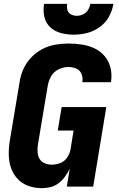

<svg xmlns="http://www.w3.org/2000/svg" viewBox="-20 -969 616 997"><path d="M197 8Q220 8 242.5 2.5Q265 -3 284.5 -18Q304 -33 318 -52.5Q332 -72 342 -93L327 0H464L532 -413H300L280 -291H362L346 -192Q342 -170 328 -150Q314 -130 292 -122Q270 -114 248 -114Q229 -114 211.5 -121.5Q194 -129 185 -145Q176 -161 175 -180Q174 -199 177 -219L228 -524Q232 -549 245.5 -573Q259 -597 284.5 -609Q310 -621 335 -621Q357 -621 376 -613Q395 -605 403 -585.5Q411 -566 408 -545L407 -542H556L557 -548Q562 -584 553.5 -618Q545 -652 523.5 -677.5Q502 -703 471.5 -717.5Q441 -732 406 -737.5Q371 -743 335 -743Q301 -743 266.5 -737Q232 -731 199.5 -714Q167 -697 141.5 -670Q116 -643 101.5 -610.5Q87 -578 82 -544L31 -239Q25 -202 25.5 -166Q26 -130 37 -97.5Q48 -65 71.5 -40Q95 -15 128 -3.5Q161 8 197 8ZM362 -789Q397 -789 431.5 -797.5Q466 -806 497 -828Q528 -850 545.5 -882Q563 -914 569 -949H449Q446 -932 437 -917Q428 -902 411.5 -894.5Q395 -887 379 -887Q362 -887 348 -894.5Q334 -902 330 -917.5Q326 -933 329 -949H209Q203 -915 210 -882.5Q217 -850 240.5 -828Q264 -806 296.5 -797.5Q329 -789 362 -789Z"/></svg>

Font: Iosevka Sparkle Heavy
Style: Italic
Weight: 900
Italic angle: -9°
Designer: Belleve Invis
Foundry: Belleve Invis
Version: Version 4.5.0; ttfautohint (v1.8.3)